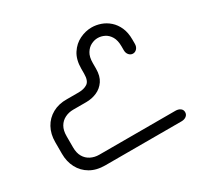

<svg xmlns="http://www.w3.org/2000/svg" viewBox="-137 -795 990 959"><g transform="rotate(-30 358.0 -315.5)"><path d="M643 -477V-452Q643 -435 633.5 -424.5Q624 -414 611 -414Q598 -414 588.5 -424.5Q579 -435 579 -452V-474Q579 -509 566.5 -530Q554 -551 535 -560.5Q516 -570 496 -570Q477 -570 458 -560.5Q439 -551 426 -530Q413 -509 413 -474V-442Q413 -399 395 -372.5Q377 -346 348.5 -333.5Q320 -321 287 -321H212Q186 -321 164 -310Q142 -299 129.5 -277.5Q117 -256 117 -223V-158Q117 -126 129.5 -104.5Q142 -83 164 -72Q186 -61 212 -61H651Q668 -61 679 -53Q690 -45 690 -31Q690 -17 679 -8.5Q668 0 651 0H211Q162 0 126.5 -20.5Q91 -41 72 -77Q53 -113 53 -158V-226Q53 -272 72.5 -307.5Q92 -343 128 -363Q164 -383 211 -382H279Q309 -382 329 -395Q349 -408 349 -450V-477Q349 -530 371 -564Q393 -598 427 -614.5Q461 -631 496 -631Q522 -631 548 -622Q574 -613 595.5 -594Q617 -575 630 -546Q643 -517 643 -477Z"/></g></svg>

Font: Beiruti
Style: Regular
Weight: 400
Version: Version 1.00